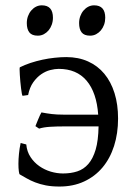

<svg xmlns="http://www.w3.org/2000/svg" viewBox="-20 -682 500 717"><path d="M420.9 -239.3Q420.9 -183.6 406 -137Q391.1 -90.3 362.8 -56.6Q334.5 -22.9 293.9 -4.2Q253.4 14.6 202.1 14.6Q173.3 14.6 151.1 10.3Q128.9 5.9 111.3 -1Q93.8 -7.8 79.8 -15.9Q65.9 -23.9 53.7 -30.8Q51.8 -31.7 50.3 -42.7Q48.8 -53.7 48.8 -70.3Q48.8 -86.9 50.8 -107.4Q52.7 -127.9 57.1 -147.9L78.1 -142.6Q80.6 -115.7 94 -95.5Q107.4 -75.2 127 -61.5Q146.5 -47.9 169.7 -41Q192.9 -34.2 215.3 -34.2Q244.6 -34.2 268.6 -42Q292.5 -49.8 309.8 -69.6Q327.1 -89.4 337.2 -123.3Q347.2 -157.2 348.1 -210H223.6Q190.9 -210 167 -208.5Q143.1 -207 126 -201.7L112.3 -210.9L116.2 -220.7Q119.1 -228 122.6 -236.3Q126 -244.6 129.4 -252Q132.8 -259.3 134.8 -262.2Q155.3 -258.3 173.6 -256.1Q191.9 -253.9 216.3 -253.9H346.7Q340.8 -336.4 303.5 -380.6Q266.1 -424.8 199.2 -424.8Q185.1 -424.8 167.7 -420.4Q150.4 -416 134 -404.8Q117.7 -393.6 104.2 -374.8Q90.8 -356 85 -327.1L64.5 -324.2Q63 -324.7 61.5 -332.8Q60.1 -340.8 58.6 -352.5Q57.1 -364.3 55.9 -377.7Q54.7 -391.1 54 -402.8Q53.2 -414.6 53.2 -422.4Q53.2 -430.2 54.2 -430.7Q72.3 -439.9 94 -447Q115.7 -454.1 138.4 -459Q161.1 -463.9 184.1 -466.3Q207 -468.8 227.5 -468.8Q272.9 -468.8 308.8 -452.6Q344.7 -436.5 369.6 -406.5Q394.5 -376.5 407.7 -334.2Q420.9 -292 420.9 -239.3ZM373 -615.7Q373 -602.1 368.7 -589.8Q364.3 -577.6 356.7 -568.6Q349.1 -559.6 338.9 -554.2Q328.6 -548.8 316.4 -548.8Q294.4 -548.8 284.9 -561Q275.4 -573.2 275.4 -595.7Q275.4 -609.4 279.8 -621.6Q284.2 -633.8 292 -642.8Q299.8 -651.9 309.8 -657Q319.8 -662.1 331.5 -662.1Q373 -662.1 373 -615.7ZM177.7 -615.7Q177.7 -602.1 173.3 -589.8Q168.9 -577.6 161.4 -568.6Q153.8 -559.6 143.6 -554.2Q133.3 -548.8 121.1 -548.8Q99.1 -548.8 89.6 -561Q80.1 -573.2 80.1 -595.7Q80.1 -609.4 84.5 -621.6Q88.9 -633.8 96.7 -642.8Q104.5 -651.9 114.5 -657Q124.5 -662.1 136.2 -662.1Q177.7 -662.1 177.7 -615.7Z"/></svg>

Font: Gentium Unicode
Style: Regular
Weight: 400
Version: Version 1.009